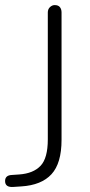

<svg xmlns="http://www.w3.org/2000/svg" viewBox="-29 -730 355 755"><path d="M25 5Q-9 8 -9 -18Q-9 -41 18 -42L47 -44Q102 -48 130.5 -78Q159 -108 159 -182V-681Q159 -694 167.5 -702Q176 -710 186 -710Q200 -710 206.5 -702Q213 -694 213 -681V-180Q213 -88 173.5 -45Q134 -2 55 3Z"/></svg>

Font: Nunito VF Beta Light
Style: Regular
Weight: 300
Designer: Vernon Adams
Foundry: newtypography
Version: Version 3.001